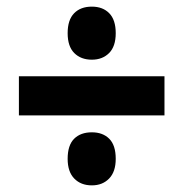

<svg xmlns="http://www.w3.org/2000/svg" viewBox="-20 -642 553 579"><path d="M257 -462Q224 -462 204 -482Q184 -502 184 -542Q184 -582 203.5 -602Q223 -622 257 -622Q290 -622 309.5 -602Q329 -582 329 -542Q329 -502 309 -482Q289 -462 257 -462ZM37 -294V-412H476V-294ZM257 -83Q224 -83 204 -103.5Q184 -124 184 -163Q184 -204 203.5 -223.5Q223 -243 257 -243Q290 -243 309.5 -223.5Q329 -204 329 -163Q329 -124 309 -103.5Q289 -83 257 -83Z"/></svg>

Font: Noto Sans Ethiopic Condensed ExtraBold
Style: Regular
Weight: 800
Width: 3
Designer: Monotype Design Team
Foundry: Monotype Imaging Inc.
Version: Version 2.102; ttfautohint (v1.8.4.7-5d5b)